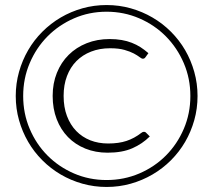

<svg xmlns="http://www.w3.org/2000/svg" viewBox="-20 -735 846 762"><path d="M540 -207Q546 -212 551.5 -212Q554 -212 556 -211Q558 -210 559 -209L574.5 -193.5Q545 -164 505 -146.5Q465 -129 407 -129Q359 -129 318.8 -145.2Q278.5 -161.5 249.8 -191Q221 -220.5 205 -262Q189 -303.5 189 -354.5Q189 -404.5 205.8 -446Q222.5 -487.5 252.5 -517.2Q282.5 -547 324 -563.5Q365.5 -580 415 -580Q441 -580 462.8 -576.2Q484.5 -572.5 503 -565.2Q521.5 -558 537.5 -547.8Q553.5 -537.5 569 -524L557 -507.5Q553.5 -502 547 -502Q542 -502 533.8 -508.5Q525.5 -515 511 -522.8Q496.5 -530.5 473.8 -537Q451 -543.5 417 -543.5Q375.5 -543.5 341.5 -530.2Q307.5 -517 283.2 -492.5Q259 -468 245.8 -433Q232.5 -398 232.5 -354.5Q232.5 -309.5 245.8 -274.5Q259 -239.5 282.5 -215.2Q306 -191 338.2 -178.2Q370.5 -165.5 409 -165.5Q451.5 -165.5 482.2 -175.8Q513 -186 540 -207ZM42.5 -354Q42.5 -403.5 55.5 -449.8Q68.5 -496 91.8 -536Q115 -576 148 -609Q181 -642 221 -665.5Q261 -689 307 -702Q353 -715 403 -715Q453 -715 499 -702Q545 -689 585.2 -665.5Q625.5 -642 658.5 -609Q691.5 -576 714.8 -536Q738 -496 751 -449.8Q764 -403.5 764 -354Q764 -304 751 -258Q738 -212 714.8 -172Q691.5 -132 658.5 -99Q625.5 -66 585.2 -42.5Q545 -19 499 -6Q453 7 403 7Q353.5 7 307.2 -6Q261 -19 221 -42.5Q181 -66 148 -99Q115 -132 91.8 -172Q68.5 -212 55.5 -258Q42.5 -304 42.5 -354ZM72 -354Q72 -284.5 97.8 -223.8Q123.5 -163 168.5 -117.8Q213.5 -72.5 273.8 -46.5Q334 -20.5 403 -20.5Q472 -20.5 532.8 -46.5Q593.5 -72.5 638.5 -117.8Q683.5 -163 709.5 -223.8Q735.5 -284.5 735.5 -354Q735.5 -423.5 709.5 -484.2Q683.5 -545 638.5 -590.5Q593.5 -636 532.8 -662.2Q472 -688.5 403 -688.5Q334 -688.5 273.8 -662.2Q213.5 -636 168.5 -590.5Q123.5 -545 97.8 -484.2Q72 -423.5 72 -354Z"/></svg>

Font: Lato TR Light
Style: Regular
Weight: 300
Designer: Lukasz Dziedzic
Foundry: Lukasz Dziedzic
Version: Version 1.104 2013